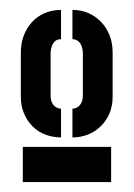

<svg xmlns="http://www.w3.org/2000/svg" viewBox="-20 -728 270 387"><path d="M26 -361V-432H204V-361ZM103 -451Q87 -451 72 -456.5Q57 -462 46 -473Q35 -484 28.5 -499Q22 -514 22 -533V-622Q22 -641 28 -656.5Q34 -672 44.5 -683.5Q55 -695 70 -701.5Q85 -708 103 -708V-649Q96 -649 91.5 -645.5Q87 -642 84.5 -635Q82 -628 82 -619V-536Q82 -528 84.5 -522Q87 -516 92 -512.5Q97 -509 103 -509ZM126 -451V-509Q132 -509 137 -512.5Q142 -516 144.5 -522Q147 -528 147 -536V-619Q147 -628 144.5 -635Q142 -642 137 -645.5Q132 -649 126 -649V-708Q144 -708 158.5 -701.5Q173 -695 184 -683.5Q195 -672 201 -656.5Q207 -641 207 -622V-533Q207 -514 200.5 -499Q194 -484 182.5 -473Q171 -462 156.5 -456.5Q142 -451 126 -451Z"/></svg>

Font: Stick No Bills ExtraLight ExtraBold
Style: Regular
Weight: 800
Version: Version 2.000